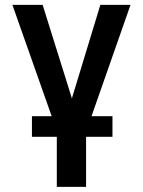

<svg xmlns="http://www.w3.org/2000/svg" viewBox="-20 -554 578 778"><path d="M152.7 -534.4 271.3 -155.5 386.7 -534.4H508.9L328.8 -20.2V203.1H210.2V-24.1L30.2 -534.4ZM435.7 -83.1V0.4H109.4V-83.1Z"/></svg>

Font: Interface Medium
Style: Regular
Weight: 500
Designer: Rasmus Andersson
Foundry: rsms
Version: Version 1.8